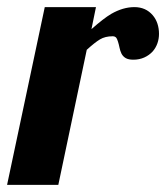

<svg xmlns="http://www.w3.org/2000/svg" viewBox="-58 -520 467 540"><path d="M67.9 -500H211.9L199.2 -438Q233.4 -468.3 254.9 -481Q288.1 -500 319.8 -500Q352.1 -500 371.6 -477.1Q380.4 -466.8 384.8 -453.4Q389.2 -439.9 389.2 -424.8Q389.2 -411.1 384.8 -398.4Q380.4 -385.7 371.6 -375.5Q361.8 -364.7 347.9 -358.4Q334 -352.1 316.9 -352.1Q303.7 -352.1 295.9 -356.4Q288.1 -360.8 283.7 -369.1Q279.8 -377.4 278.3 -385.3Q273.9 -406.2 269.5 -413.1Q266.1 -418 258.8 -418Q237.8 -418 223.1 -409.2Q208.5 -400.4 186 -379.9L106 0H-38.1Z"/></svg>

Font: Pattaya
Style: Regular
Weight: 400
Designer: Pablo Impallari / Thai characters Designed by Thanarat Vachiruckul and Suppakit Chalermlarp
Foundry: Pablo Impallari
Version: Version 2.000